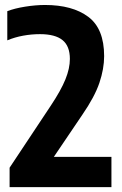

<svg xmlns="http://www.w3.org/2000/svg" viewBox="-20 -770 502 790"><path d="M19.5 0V-80L189.5 -336Q231 -398.5 249.2 -443.5Q267.5 -488.5 267.5 -527.5Q267.5 -580.5 237.2 -605Q207 -629.5 144.5 -629.5Q109.5 -629.5 75.2 -623.2Q41 -617 10 -604V-724Q39.5 -735.5 83 -742.5Q126.5 -749.5 165 -749.5Q278 -749.5 343.2 -700.8Q408.5 -652 408.5 -539Q408.5 -487 389 -429.2Q369.5 -371.5 318.5 -297.5L201.5 -124.5H438.5V0Z"/></svg>

Font: Encode Sans Condensed
Style: Bold
Weight: 700
Width: 3
Designer: Multiple Designers
Foundry: Impallari Type
Version: Version 3.000; ttfautohint (v1.8.3) -l 8 -r 50 -G 200 -x 14 